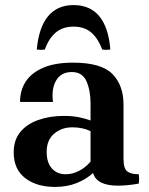

<svg xmlns="http://www.w3.org/2000/svg" viewBox="-20 -722 586 757"><path d="M197 15Q124 15 79 -20Q34 -55 34 -121Q34 -170 60 -201.5Q86 -233 131 -249Q176 -265 232 -265Q265 -265 290 -260Q315 -255 337 -247V-205Q306 -220 265 -220Q223 -220 193.5 -195Q164 -170 164 -123Q164 -81 184.5 -58Q205 -35 239 -35Q266 -35 292 -48.5Q318 -62 337 -85L347 -40Q321 -16 283 -0.5Q245 15 197 15ZM467 -309V-95Q467 -58 481.5 -46.5Q496 -35 527 -35Q530 -17 527 2Q504 6 483.5 8Q463 10 446 10Q403 10 378.5 -2.5Q354 -15 347 -40L337 -85V-314Q337 -365 321 -401.5Q305 -438 263 -438Q221 -438 201.5 -405Q182 -372 189 -320H59Q59 -366 81.5 -400.5Q104 -435 150.5 -455Q197 -475 268 -475Q379 -475 423 -430.5Q467 -386 467 -309ZM383 -527Q367 -570 340 -593.5Q313 -617 270 -617Q227 -617 199.5 -593.5Q172 -570 157 -527Q141 -524 125 -527Q133 -614 169.5 -658Q206 -702 270 -702Q335 -702 371.5 -658Q408 -614 415 -527Q399 -524 383 -527Z"/></svg>

Font: Poltawski Nowy
Style: Bold
Weight: 700
Designer: Adam Pótawski, Mateusz Machalski, Borys Kosmynka, Ania Wieluska
Foundry: Capitalics.wtf
Version: Version 1.001;gftools[0.9.25]